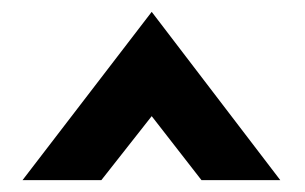

<svg xmlns="http://www.w3.org/2000/svg" viewBox="-20 -781 515 324"><path d="M18 -477H151L236 -585L320 -477H453L236 -761Z"/></svg>

Font: Charger Sport
Style: UltNrw
Weight: 1000
Designer: Jasper
Foundry: Cannot Into Space Fonts
Version: Version 1.1